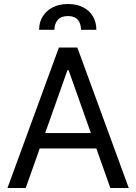

<svg xmlns="http://www.w3.org/2000/svg" viewBox="-20 -946 686 966"><path d="M17.6 0 276.4 -707H369.1L627.9 0H535.2L325.2 -592.8H319.3L109.4 0ZM503.9 -276.4V-199.2H141.6V-276.4ZM322.3 -925.8Q366.2 -925.8 398.4 -909.2Q430.7 -892.6 447.8 -863.3Q464.8 -834 464.8 -795.9H387.7Q387.7 -827.1 371.6 -846.2Q355.5 -865.2 322.3 -865.2Q287.1 -865.2 270.5 -845.7Q253.9 -826.2 253.9 -795.9H176.8Q176.8 -834 194.8 -863.3Q212.9 -892.6 245.6 -909.2Q278.3 -925.8 322.3 -925.8Z"/></svg>

Font: Pretendard Std Variable
Style: Regular
Weight: 400
Designer: Base glyphs from Inter by Rasmus Andersson; Hangeul glyphs from Noto Sans CJK(Source Han Sans) by Jang Soo-young and Kan
Foundry: Kil Hyung-jin
Version: Version 1.309;Glyphs 3.2 (3225)